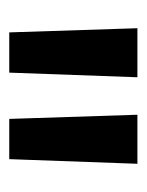

<svg xmlns="http://www.w3.org/2000/svg" viewBox="29 -809 317 415"><g transform="rotate(90 187.5 -601.5)"><path d="M147 -740 137 -463H50L41 -740ZM334 -740 324 -463H237L228 -740Z"/></g></svg>

Font: Pathway Extreme Medium
Style: Regular
Weight: 500
Designer: Eduardo Rodriguez Tunni
Foundry: Eduardo Rodriguez Tunni
Version: Version 1.001;gftools[0.9.26]